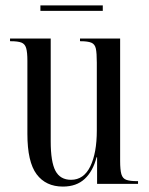

<svg xmlns="http://www.w3.org/2000/svg" viewBox="-20 -678 550 708"><path d="M212 10Q149 10 115 -35.5Q81 -81 81 -184V-454Q81 -485 76.5 -500.5Q72 -516 59 -521Q46 -526 20 -526H17V-536H167V-157Q167 -81 184.5 -48Q202 -15 242 -15Q289 -15 313 -64.5Q337 -114 337 -197V-447Q337 -482 333.5 -498.5Q330 -515 317 -520.5Q304 -526 277 -526H275V-536H423V-84Q423 -52 427.5 -36Q432 -20 445.5 -15Q459 -10 486 -10H489V0H338V-98H336Q323 -47 292.5 -18.5Q262 10 212 10ZM129 -638V-658H359V-638Z"/></svg>

Font: Noto Serif Display ExtraCondensed
Style: Regular
Weight: 400
Width: 2
Designer: Monotype Design Team
Foundry: Monotype Imaging Inc.
Version: Version 2.009